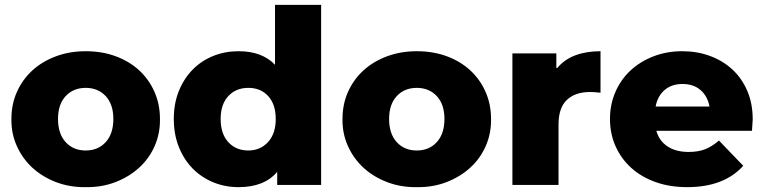

<svg xmlns="http://www.w3.org/2000/svg" viewBox="-20 -762 3148 791"><path d="M27 -272Q27 -333 50 -384Q73 -435 113.5 -472Q154 -509 210.5 -530Q267 -551 333 -551Q400 -551 456 -530.5Q512 -510 552.5 -473Q593 -436 616 -384.5Q639 -333 639 -272Q640 -212 617 -160Q594 -108 552.5 -70.5Q511 -33 455 -11.5Q399 10 333 9Q268 10 211.5 -11.5Q155 -33 114 -70.5Q73 -108 49.5 -160Q26 -212 27 -272ZM447 -272Q447 -332 415.5 -366Q384 -400 333 -400Q282 -400 250.5 -366Q219 -332 219 -272Q219 -211 250.5 -176.5Q282 -142 333 -142Q384 -142 415.5 -176.5Q447 -211 447 -272Z M1303 -742V0H1122V-54Q1069 9 963 9Q907 9 858.5 -11Q810 -31 774 -67.5Q738 -104 717 -156Q696 -208 696 -272Q696 -336 717 -387.5Q738 -439 774 -475.5Q810 -512 858.5 -531.5Q907 -551 963 -551Q1060 -551 1113 -495V-742ZM1116 -272Q1116 -332 1085 -366Q1054 -400 1003 -400Q952 -400 920.5 -366Q889 -332 889 -272Q889 -211 920.5 -176.5Q952 -142 1003 -142Q1052 -142 1084 -176.5Q1116 -211 1116 -272Z M1391 -272Q1391 -333 1414 -384Q1437 -435 1477.5 -472Q1518 -509 1574.5 -530Q1631 -551 1697 -551Q1764 -551 1820 -530.5Q1876 -510 1916.5 -473Q1957 -436 1980 -384.5Q2003 -333 2003 -272Q2004 -212 1981 -160Q1958 -108 1916.5 -70.5Q1875 -33 1819 -11.5Q1763 10 1697 9Q1632 10 1575.5 -11.5Q1519 -33 1478 -70.5Q1437 -108 1413.5 -160Q1390 -212 1391 -272ZM1811 -272Q1811 -332 1779.5 -366Q1748 -400 1697 -400Q1646 -400 1614.5 -366Q1583 -332 1583 -272Q1583 -211 1614.5 -176.5Q1646 -142 1697 -142Q1748 -142 1779.5 -176.5Q1811 -211 1811 -272Z M2276 -482Q2305 -517 2350 -534Q2395 -551 2454 -551V-380Q2428 -383 2411 -383Q2350 -383 2315.5 -350.5Q2281 -318 2281 -249V0H2091V-542H2272V-482Z M3078 -223H2684Q2696 -181 2730.5 -158.5Q2765 -136 2817 -136Q2856 -136 2884.5 -147Q2913 -158 2942 -183L3042 -79Q2963 9 2811 9Q2739 9 2680.5 -12Q2622 -33 2580.5 -70.5Q2539 -108 2516 -159.5Q2493 -211 2493 -272Q2493 -332 2515.5 -383.5Q2538 -435 2578 -472Q2618 -509 2672.5 -530Q2727 -551 2791 -551Q2852 -551 2905 -531.5Q2958 -512 2997 -476Q3036 -440 3058.5 -388Q3081 -336 3081 -270Q3081 -268 3078 -223ZM2681 -323H2903Q2895 -366 2866 -391Q2837 -416 2792 -416Q2747 -416 2718 -391Q2689 -366 2681 -323Z"/></svg>

Font: CMG Sans ExtraBold
Style: Regular
Weight: 800
Designer: Julieta Ulanovsky
Foundry: Julieta Ulanovsky
Version: Version 7.200